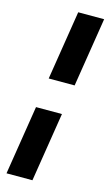

<svg xmlns="http://www.w3.org/2000/svg" viewBox="-140 -867 583 1030"><g transform="rotate(15 151.5 -352.0)"><path d="M242 -435H98L159 -819H303ZM155 115H11L72 -269H216Z"/></g></svg>

Font: Bitter Pro Black
Style: Italic
Weight: 900
Italic angle: -9°
Designer: Sol Matas, and Bitter project Authors
Foundry: Sol Matas
Version: Version 1.010